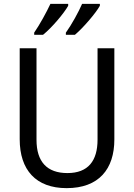

<svg xmlns="http://www.w3.org/2000/svg" viewBox="-20 -964 694 994"><path d="M497 -934V-944H405C388 -904 350 -835 321 -795V-784H368C410 -819 476 -896 497 -934ZM333 -934V-944H241C222 -903 186 -837 157 -795V-784H203C249 -821 311 -895 333 -934ZM572 -242V-714H485V-241C485 -132 437 -68 329 -68C223 -68 169 -127 169 -240V-714H82V-243C82 -84 166 10 325 10C492 10 572 -89 572 -242Z"/></svg>

Font: Noto Sans Khmer UI SemiCondensed
Style: Regular
Weight: 400
Width: 4
Designer: Danh Hong and the Monotype Design Team
Foundry: Monotype Imaging Inc.
Version: Version 2.002